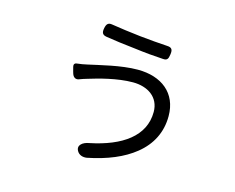

<svg xmlns="http://www.w3.org/2000/svg" viewBox="-95 -766 1170 955"><g transform="rotate(15 490.0 -288.5)"><path d="M661 -53C726 -105 761 -174 761 -257C761 -376 676 -441 554 -441C467 -441 362 -413 305 -401C289 -397 270 -394 252 -392C241 -391 236 -383 239 -372L245 -349L248 -339C254 -320 268 -313 283 -319C295 -324 309 -328 322 -332C374 -348 465 -374 547 -374C622 -374 684 -335 684 -258C684 -133 576 -59 415 -26C383 -21 355 -1 371 27C381 45 401 51 421 48C522 28 603 -6 661 -53ZM521 -605C468 -611 415 -618 372 -625C350 -629 342 -618 338 -596C334 -575 338 -563 359 -559C401 -552 456 -545 511 -539C565 -532 620 -527 660 -525C682 -523 687 -533 690 -555C694 -580 689 -592 664 -593C623 -595 572 -600 521 -605Z"/></g></svg>

Font: GenSenRounded2 TW R
Style: Regular
Weight: 400
Version: Version 2.100;PS 2.1;hotconv 16.6.51;makeotf.lib2.5.65220 DE